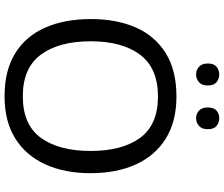

<svg xmlns="http://www.w3.org/2000/svg" viewBox="-88 -860 958 821"><g transform="rotate(90 390.5 -449.0)"><path d="M720 -358Q720 -247 682.5 -164.5Q645 -82 572 -36Q499 10 391 10Q280 10 206.5 -36Q133 -82 97 -165Q61 -248 61 -359Q61 -469 97 -551Q133 -633 206.5 -679Q280 -725 392 -725Q499 -725 572 -679.5Q645 -634 682.5 -551.5Q720 -469 720 -358ZM156 -358Q156 -223 213 -145.5Q270 -68 391 -68Q513 -68 569 -145.5Q625 -223 625 -358Q625 -493 569 -569.5Q513 -646 392 -646Q271 -646 213.5 -569.5Q156 -493 156 -358ZM251 -859Q251 -885 265 -896.5Q279 -908 298 -908Q317 -908 331 -896.5Q345 -885 345 -859Q345 -834 331 -821.5Q317 -809 298 -809Q279 -809 265 -821.5Q251 -834 251 -859ZM439 -859Q439 -885 452.5 -896.5Q466 -908 485 -908Q504 -908 518 -896.5Q532 -885 532 -859Q532 -834 518 -821.5Q504 -809 485 -809Q466 -809 452.5 -821.5Q439 -834 439 -859Z"/></g></svg>

Font: Noto Sans Palmyrene
Style: Regular
Weight: 400
Designer: Monotype Design Team
Foundry: Monotype Imaging Inc.
Version: Version 2.001; ttfautohint (v1.8.4.7-5d5b)